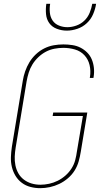

<svg xmlns="http://www.w3.org/2000/svg" viewBox="-20 -975 540 1003"><path d="M190 8Q164 8 139 1.5Q114 -5 94 -20Q74 -35 61 -56.5Q48 -78 42 -103Q36 -128 37 -154.5Q38 -181 42 -208L99 -553Q103 -578 111.5 -602.5Q120 -627 133.5 -649.5Q147 -672 167 -691Q187 -710 211 -722Q235 -734 260.5 -738.5Q286 -743 311 -743Q334 -743 357.5 -739.5Q381 -736 400.5 -726Q420 -716 435.5 -700.5Q451 -685 459.5 -664.5Q468 -644 470.5 -620.5Q473 -597 469 -573L468 -568H449L450 -573Q455 -605 448 -635Q441 -665 421 -686.5Q401 -708 371.5 -716.5Q342 -725 311 -725Q288 -725 264.5 -720.5Q241 -716 220 -705Q199 -694 180.5 -676.5Q162 -659 149.5 -638.5Q137 -618 130 -595.5Q123 -573 119 -550L62 -205Q58 -181 57 -157.5Q56 -134 60.5 -111.5Q65 -89 76 -69.5Q87 -50 105 -36.5Q123 -23 145 -16.5Q167 -10 191 -10Q213 -10 236.5 -15Q260 -20 282 -31Q304 -42 322.5 -58.5Q341 -75 354 -95.5Q367 -116 373 -139Q379 -162 382 -185L413 -369H255L258 -387H436L402 -182Q398 -157 391 -132Q384 -107 370 -84.5Q356 -62 335 -44Q314 -26 290 -14.5Q266 -3 240.5 2.5Q215 8 190 8ZM329 -815Q302 -815 277 -824.5Q252 -834 237.5 -854Q223 -874 220.5 -901Q218 -928 222 -955H242Q238 -932 240.5 -908.5Q243 -885 255 -867.5Q267 -850 288 -841.5Q309 -833 332 -833Q355 -833 379 -841.5Q403 -850 421 -867.5Q439 -885 448.5 -908.5Q458 -932 462 -955H482Q478 -928 466.5 -901Q455 -874 433.5 -854Q412 -834 384 -824.5Q356 -815 329 -815Z"/></svg>

Font: Iosevka SS18 Thin
Style: Italic
Weight: 100
Italic angle: -9°
Monospace: yes
Designer: Belleve Invis
Foundry: Belleve Invis
Version: Version 25.1.1; ttfautohint (v1.8.4)